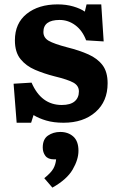

<svg xmlns="http://www.w3.org/2000/svg" viewBox="-20 -546 539 876"><path d="M56 14 42 -164 124 -169Q168 -67 262 -67Q301 -67 320.5 -83.5Q340 -100 340 -129Q340 -155 315 -169Q290 -183 228 -198Q181 -210 140 -227.5Q99 -245 73.5 -276.5Q48 -308 48 -362Q48 -440 102 -483Q156 -526 243 -526Q282 -526 314.5 -516.5Q347 -507 367 -493L375 -526H442L453 -357L373 -362Q356 -407 323.5 -431Q291 -455 252 -455Q178 -455 178 -400Q178 -374 202 -360Q226 -346 287 -330Q343 -316 384 -297.5Q425 -279 448 -248.5Q471 -218 471 -166Q471 -83 415.5 -34.5Q360 14 270 14Q225 14 191 4Q157 -6 133 -21L122 14ZM219 310 182 267Q213 242 223.5 223Q234 204 236 181H226Q199 181 187 165Q175 149 175 127Q175 89 199 72.5Q223 56 255 56Q291 56 314.5 77Q338 98 338 142Q338 182 311.5 227.5Q285 273 219 310Z"/></svg>

Font: Literata 12pt
Style: Bold
Weight: 700
Designer: Latin by Veronika Burian and Jose Scaglione. Greek by Irene Vlachou. Cyrillic by Vera Evstafieva.
Foundry: TypeTogether
Version: Version 3.002